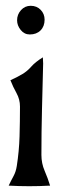

<svg xmlns="http://www.w3.org/2000/svg" viewBox="-20 -644 203 663"><path d="M86 -624Q107 -624 120.5 -610Q134 -596 134 -576Q134 -553 120 -539Q106 -525 83 -525Q64 -525 51.5 -540.5Q39 -556 39 -574Q39 -594 52.5 -609Q66 -624 86 -624ZM128 -446 129 -425Q127 -346 125 -267Q123 -188 123 -109Q123 -80 134 -54.5Q145 -29 153 -3Q135 -2 117 -1.5Q99 -1 81 -1Q64 -1 46 -1.5Q28 -2 10 -3Q18 -20 26.5 -35.5Q35 -51 38 -71Q46 -122 47.5 -173Q49 -224 49 -276Q49 -301 37 -322.5Q25 -344 16 -367Q27 -372 37 -377Q47 -382 57 -388Q74 -398 88 -414Q102 -430 128 -446Z"/></svg>

Font: Fette Mikado
Style: Regular
Weight: 400
Designer: Peter Wiegel
Foundry: Peter Wiegel
Version: Version 1.000